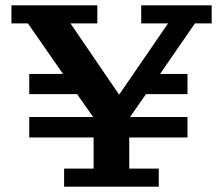

<svg xmlns="http://www.w3.org/2000/svg" viewBox="-20 -702 838 722"><path d="M90 -185V-262H330L270 -348H90V-424H217L85 -614H23V-682H346V-614H245L428 -346L612 -614H511V-682H776V-614H713L582 -424H685V-348H529L469 -262H685V-185H466V-68H577V0H221V-68H332V-185Z"/></svg>

Font: Montagu Slab 16pt Medium
Style: Regular
Weight: 500
Designer: Florian Karsten
Foundry: Florian Karsten
Version: Version 1.000; ttfautohint (v1.8.3)